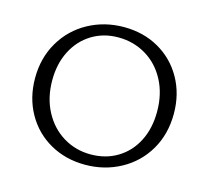

<svg xmlns="http://www.w3.org/2000/svg" viewBox="-98 -782 988 907"><g transform="rotate(15 395.5 -329.0)"><path d="M57 -326Q57 -425 103 -503Q149 -581 228 -624Q307 -667 402 -667Q497 -667 572.5 -624Q648 -581 691 -504.5Q734 -428 734 -332Q734 -232 688.5 -154.5Q643 -77 564 -34Q485 9 390 9Q295 9 219 -34Q143 -77 100 -153.5Q57 -230 57 -326ZM655 -321Q655 -407 620 -473.5Q585 -540 524 -576.5Q463 -613 388 -613Q316 -613 259 -578Q202 -543 170 -480.5Q138 -418 138 -337Q138 -252 173 -185.5Q208 -119 268.5 -82Q329 -45 403 -45Q477 -45 534.5 -80Q592 -115 623.5 -177.5Q655 -240 655 -321Z"/></g></svg>

Font: LXGW Bright GB
Style: Regular
Weight: 400
Designer: Christian Thalmann (Catharsis Fonts)
Foundry: LXGW / Christian Thalmann (Catharsis Fonts) / Fontworks Inc.
Version: Version 5.510